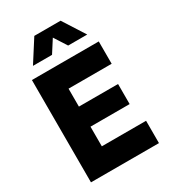

<svg xmlns="http://www.w3.org/2000/svg" viewBox="-221 -1039 1021 1149"><g transform="rotate(-30 289.5 -464.5)"><path d="M60.5 -707H522.5V-552.7H224.6V-428.7H495.1V-290H224.6V-154.3H530.3V0H60.5ZM205.1 -928.7H386.7L483.4 -777.3H351.6L295.9 -864.3L240.2 -777.3H108.4Z"/></g></svg>

Font: Wanted Sans ExtraBold
Style: Regular
Weight: 800
Designer: Original Design by Kil Hyung-jin and Kang Hanbin, Wanted Lab, Inc; Hangeul from Source Han Sans by Jang Soo-young and Ka
Foundry: Wanted Lab, Inc.
Version: Version 1.003